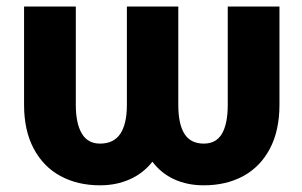

<svg xmlns="http://www.w3.org/2000/svg" viewBox="-20 -550 913 580"><path d="M52.7 -530.3H209V-233.4Q209 -177.2 227.1 -146.7Q245.1 -116.2 282.2 -116.2Q323.7 -116.2 343.5 -146Q363.3 -175.8 363.3 -233.4V-530.3H518.6V-233.4Q518.6 -175.3 537.1 -145.8Q555.7 -116.2 595.7 -116.2Q632.8 -116.2 650.4 -146Q668 -175.8 668 -233.4V-530.3H824.2V-233.4Q824.2 -155.8 795.4 -101.1Q766.6 -46.4 715.1 -18.3Q663.6 9.8 595.7 9.8Q545.9 9.8 506.3 -8.3Q466.8 -26.4 440.4 -61.5Q412.6 -26.4 372.1 -8.3Q331.5 9.8 282.2 9.8Q214.4 9.8 162.6 -18.3Q110.8 -46.4 81.8 -101.1Q52.7 -155.8 52.7 -233.4Z"/></svg>

Font: Pretendard GOV ExtraBold
Style: Regular
Weight: 800
Designer: Base glyphs from Inter by Rasmus Andersson; Hangeul glyphs from Noto Sans CJK(Source Han Sans) by Jang Soo-young and Kan
Foundry: Kil Hyung-jin
Version: Version 1.309